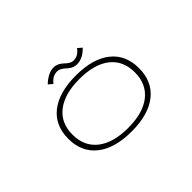

<svg xmlns="http://www.w3.org/2000/svg" viewBox="-110 -956 1269 1269"><g transform="rotate(-45 525.0 -321.5)"><path d="M584.5 -558Q567.5 -558 552.5 -564.2Q537.5 -570.5 526.8 -579.5Q516 -588.5 505.8 -597.5Q495.5 -606.5 483.2 -612.8Q471 -619 457.5 -619Q444 -619 431 -614.8Q418 -610.5 409.8 -604.2Q401.5 -598 395 -591.8Q388.5 -585.5 385.5 -581L382.5 -577L353.5 -601Q354.5 -602.5 359.8 -607.8Q365 -613 375.5 -621Q386 -629 398.2 -636.2Q410.5 -643.5 427 -648.8Q443.5 -654 459.5 -654Q480.5 -654 498.8 -644.2Q517 -634.5 528 -623Q539 -611.5 554.8 -601.8Q570.5 -592 586.5 -592Q600 -592 612.8 -596.5Q625.5 -601 633.5 -607.2Q641.5 -613.5 647.8 -619.8Q654 -626 657 -630.5L659.5 -635L688.5 -610Q685.5 -606 678 -599.2Q670.5 -592.5 656.8 -582.2Q643 -572 623.5 -565Q604 -558 584.5 -558ZM195 -251Q195 -376 281.8 -444Q368.5 -512 526 -512Q683.5 -512 769.8 -443.8Q856 -375.5 856 -251Q856 -126.5 769.8 -57.8Q683.5 11 526 11Q368.5 11 281.8 -57.8Q195 -126.5 195 -251ZM817 -251Q817 -360.5 741 -419.8Q665 -479 526 -479Q387.5 -479 310.8 -419.5Q234 -360 234 -251Q234 -141.5 310.5 -81.8Q387 -22 526 -22Q665 -22 741 -82Q817 -142 817 -251Z"/></g></svg>

Font: League Mono Extended Thin
Style: Regular
Weight: 100
Width: 9
Designer: Tyler Finck
Foundry: The League of Moveable Type / Tyler Finck
Version: Version 2.210